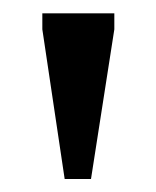

<svg xmlns="http://www.w3.org/2000/svg" viewBox="-20 -695 234 288"><path d="M77 -426.5 43.5 -651V-675H151.5V-651L116.5 -426.5Z"/></svg>

Font: Newsreader 24pt Medium
Style: Regular
Weight: 500
Designer: Hugues Gentile
Foundry: Production Type
Version: Version 1.003